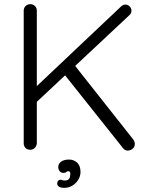

<svg xmlns="http://www.w3.org/2000/svg" viewBox="-20 -720 715 923"><path d="M594 4Q581 4 572 -7L288 -364L335 -411L621 -49Q628 -39 628 -28Q628 -12 616.5 -4Q605 4 594 4ZM583 -698Q595 -698 603.5 -689Q612 -680 612 -669Q612 -657 603 -648L149 -223L141 -291L561 -688Q571 -698 583 -698ZM125 0Q111 0 102.5 -9Q94 -18 94 -31V-669Q94 -682 103 -691Q112 -700 126 -700Q139 -700 148 -691Q157 -682 157 -669V-31Q156 -18 147 -9Q138 0 125 0ZM367 107Q367 127 356 144.5Q345 162 327.5 172.5Q310 183 290 183Q271 183 263 177Q255 171 255 163Q255 154 259.5 149Q264 144 270 144Q275 144 281.5 146.5Q288 149 299 147Q308 146 313 138Q318 130 318 115Q318 103 308 103Q302 103 298.5 107Q295 111 286 111Q274 112 267 103Q260 94 260 84Q260 67 274 57Q288 47 312 47Q335 47 351 62Q367 77 367 107Z"/></svg>

Font: zvoove
Style: Regular
Weight: 400
Designer: Vernon Adams (Nunito) & Andrew Paglinawan (Quicksand)
Foundry: zvoove
Version: Version 3.006